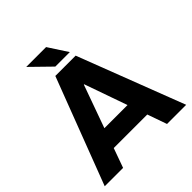

<svg xmlns="http://www.w3.org/2000/svg" viewBox="-227 -1029 1190 1190"><g transform="rotate(-45 368.0 -433.5)"><path d="M11 0 278 -700H456L725 0H557L368 -537H365L172 0ZM196 -128V-256H536V-128ZM446 -741H319L190 -867H364Z"/></g></svg>

Font: REM SemiBold
Style: Regular
Weight: 600
Designer: Octavio Pardo
Foundry: Ashler Design
Version: Version 1.005;gftools[0.9.28]